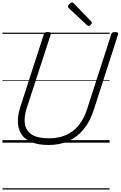

<svg xmlns="http://www.w3.org/2000/svg" viewBox="-20 -1153 975 1552"><path d="M373 19Q291 19 236.5 -3.5Q182 -26 154.5 -66.5Q127 -107 124.5 -162.5Q122 -218 143 -284L334 -875Q337 -885 344 -889.5Q351 -894 367 -894Q381 -894 387.5 -889.5Q394 -885 390 -874L196 -279Q172 -204 181.5 -149Q191 -94 238.5 -64.5Q286 -35 375 -35Q454 -35 514 -61.5Q574 -88 616.5 -140.5Q659 -193 684 -271L879 -875Q882 -885 888.5 -889.5Q895 -894 911 -894Q940 -894 934 -874L739 -268Q709 -173 657.5 -109.5Q606 -46 535 -13.5Q464 19 373 19ZM697 -943Q693 -943 690 -945Q687 -947 683 -950L538 -1085Q532 -1090 531 -1093Q530 -1096 530 -1100Q530 -1107 535.5 -1114.5Q541 -1122 549 -1127.5Q557 -1133 564 -1133Q568 -1133 571 -1131Q574 -1129 578 -1124L717 -980Q721 -976 721.5 -973Q722 -970 722 -967Q722 -961 713 -952Q704 -943 697 -943ZM0 369H866V379H0ZM0 -20H866V0H0ZM0 -505H866V-500H0ZM0 -889H866V-879H0Z"/></svg>

Font: Playwrite HR Guides
Style: Regular
Weight: 400
Designer: Veronika Burian, José Scaglione
Foundry: TypeTogether
Version: Version 1.003